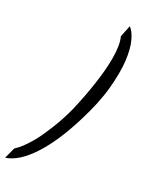

<svg xmlns="http://www.w3.org/2000/svg" viewBox="-353 -872 799 1030"><g transform="rotate(30 47.0 -356.5)"><path d="M-92.8 48.8Q-73.2 31.2 -56.2 7.8Q-39.1 -15.6 -23.4 -42.5Q-7.8 -69.3 4.9 -97.7Q17.6 -126 28.3 -152.3Q53.7 -214.8 72.3 -284.2Q96.7 -385.7 109.4 -476.6Q115.2 -515.6 118.7 -556.2Q122.1 -596.7 122.1 -633.8Q122.1 -670.9 117.2 -703.6Q112.3 -736.3 101.6 -758.8L116.2 -829.1Q138.7 -814.5 159.7 -771Q180.7 -727.5 189 -656.7Q197.3 -585.9 188 -488.3Q178.7 -390.6 140.6 -267.6Q92.8 -108.4 27.8 -8.3Q-37.1 91.8 -110.4 116.2L-92.8 48.8Z"/></g></svg>

Font: Satisfy
Style: Regular
Weight: 400
Designer: Font Diner, Inc
Foundry: Font Diner, Inc
Version: Version 1.000